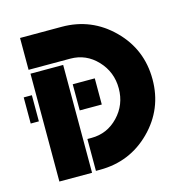

<svg xmlns="http://www.w3.org/2000/svg" viewBox="-85 -602 642 681"><g transform="rotate(-15 236.0 -261.0)"><path d="M51 3V-393H171V3ZM186 -117H201Q259 -117 299.5 -159.5Q340 -202 340 -262Q340 -322 299.5 -365Q259 -408 201 -408H48V-525H201Q310 -525 387 -448.5Q464 -372 464 -262Q464 -153 387.5 -76.5Q311 0 201 0H186ZM186 -318H267V-222H186ZM36 -222H6V-318H36Z"/></g></svg>

Font: BroshK
Style: Medium
Weight: 500
Designer: gluk
Foundry: gluk
Version: Version 0.60